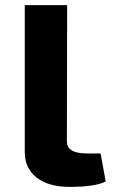

<svg xmlns="http://www.w3.org/2000/svg" viewBox="-20 -720 450 752"><path d="M243 -700 242 -166Q242 -119 320 -119H374L394 -9Q352 12 253 12Q171 12 124 -24Q77 -60 77 -125V-700Z"/></svg>

Font: Exo 2 Expanded
Style: Bold
Weight: 700
Width: 7
Designer: Natanael Gama
Version: Version 1.001;PS 001.001;hotconv 1.0.70;makeotf.lib2.5.58329